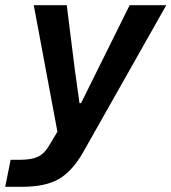

<svg xmlns="http://www.w3.org/2000/svg" viewBox="-60 -552 660 739"><path d="M-19 63H18Q61 63 86.5 51Q112 39 131 5L161 -45L70 -532H197L228 -284L246 -155H252L439 -532H580L260 34Q219 106 167.5 136.5Q116 167 24 167H-40Z"/></svg>

Font: Mona Sans SemiBold
Style: Italic
Weight: 600
Italic angle: -11.7°
Designer: Deni Anggara
Foundry: GitHub
Version: Version 2.000